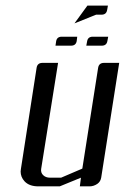

<svg xmlns="http://www.w3.org/2000/svg" viewBox="-20 -661 443 681"><path d="M176.8 -499 179.2 -515.1Q182.1 -530.8 199.2 -530.8H253.9L252 -515.1Q249 -499 231.9 -499ZM53.2 -52.7Q53.2 -55.2 54.2 -62L109.9 -420.9Q112.8 -438 130.9 -438H186L126 -62Q124 -48.8 132.8 -40Q142.1 -30.8 157.2 -30.8H196.8L272 -63L328.1 -420.9Q331.1 -438 349.1 -438H402.8L338.9 -30.8Q336.4 -16.6 325.2 -8.8Q312 0 297.9 0H263.2L267.1 -30.8L191.9 0H116.2Q83.5 0 66.9 -18.1Q53.2 -33.2 53.2 -52.7ZM286.1 -499 289.1 -515.1Q292 -530.8 309.1 -530.8H363.8L360.8 -515.1Q357.9 -499 340.8 -499ZM244.1 -578.1 290 -641.1H362.8L359.9 -625Q356.9 -608.9 339.8 -608.9H320.8Z"/></svg>

Font: Hhenum
Style: Italic
Weight: 400
Designer: T. Christopher White
Version: Version 1.0